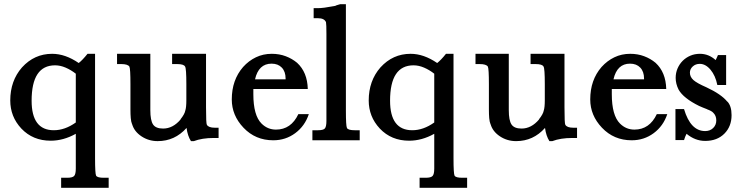

<svg xmlns="http://www.w3.org/2000/svg" viewBox="-20 -670 3548 917"><path d="M434 -413V86Q434 159 439 169Q445 179 475 179H499V227H272V179H301Q326 179 334 170.5Q342 162 342 135V-31Q283 2 222 2Q137 2 82 -56Q55 -85 42 -118.5Q29 -152 29 -190Q29 -284 85 -348Q144 -413 229 -413Q292 -413 356 -369Q374 -383 398 -413ZM342 -318Q319 -336 293.5 -347Q268 -358 243 -358Q131 -358 131 -189Q131 -48 237 -48Q290 -48 342 -85Z M964 -158Q964 -79 968 -74Q976 -60 1006 -60H1024V-11H1001Q945 -11 906 4H892Q876 -21 871 -59Q815 4 733 4Q690 4 655.5 -19Q621 -42 611 -77V-76Q606 -88 604.5 -106Q603 -124 603 -147V-268Q603 -342 598 -352Q590 -364 559 -364H539V-413H698V-144Q698 -95 711 -75.5Q724 -56 759 -56Q806 -56 843 -100H842Q862 -125 865 -142Q870 -157 870 -191V-268Q870 -343 864 -352Q858 -364 826 -364H802V-413H964Z M1190 -245V-220Q1190 -119 1229 -80Q1258 -51 1298 -51Q1370 -51 1405 -125H1455Q1436 -68 1390 -34Q1344 0 1285 0Q1200 0 1143 -60Q1087 -119 1087 -195Q1087 -288 1141 -350Q1168 -380 1202.5 -396.5Q1237 -413 1278 -413Q1314 -413 1344.5 -401.5Q1375 -390 1399 -370Q1448 -325 1450 -245ZM1344 -291V-295Q1344 -328 1326 -347Q1308 -366 1277 -366Q1215 -366 1198 -291Z M1632 -141Q1632 -69 1637 -59Q1642 -48 1674 -48H1698V0H1472V-48H1499Q1524 -48 1531.5 -56.5Q1539 -65 1539 -93V-508Q1539 -554 1537 -564Q1529 -583 1499 -583H1478V-631H1497Q1511 -631 1530.5 -633.5Q1550 -636 1576 -641L1586 -643H1582Q1587 -645 1593 -646.5Q1599 -648 1605 -650H1632Z M2146 -413V86Q2146 159 2151 169Q2157 179 2187 179H2211V227H1984V179H2013Q2038 179 2046 170.5Q2054 162 2054 135V-31Q1995 2 1934 2Q1849 2 1794 -56Q1767 -85 1754 -118.5Q1741 -152 1741 -190Q1741 -284 1797 -348Q1856 -413 1941 -413Q2004 -413 2068 -369Q2086 -383 2110 -413ZM2054 -318Q2031 -336 2005.5 -347Q1980 -358 1955 -358Q1843 -358 1843 -189Q1843 -48 1949 -48Q2002 -48 2054 -85Z M2676 -158Q2676 -79 2680 -74Q2688 -60 2718 -60H2736V-11H2713Q2657 -11 2618 4H2604Q2588 -21 2583 -59Q2527 4 2445 4Q2402 4 2367.5 -19Q2333 -42 2323 -77V-76Q2318 -88 2316.5 -106Q2315 -124 2315 -147V-268Q2315 -342 2310 -352Q2302 -364 2271 -364H2251V-413H2410V-144Q2410 -95 2423 -75.5Q2436 -56 2471 -56Q2518 -56 2555 -100H2554Q2574 -125 2577 -142Q2582 -157 2582 -191V-268Q2582 -343 2576 -352Q2570 -364 2538 -364H2514V-413H2676Z M2902 -245V-220Q2902 -119 2941 -80Q2970 -51 3010 -51Q3082 -51 3117 -125H3167Q3148 -68 3102 -34Q3056 0 2997 0Q2912 0 2855 -60Q2799 -119 2799 -195Q2799 -288 2853 -350Q2880 -380 2914.5 -396.5Q2949 -413 2990 -413Q3026 -413 3056.5 -401.5Q3087 -390 3111 -370Q3160 -325 3162 -245ZM3056 -291V-295Q3056 -328 3038 -347Q3020 -366 2989 -366Q2927 -366 2910 -291Z M3206 -149H3247Q3278 -44 3348 -44Q3371 -44 3386 -58.5Q3401 -73 3401 -95Q3401 -118 3386 -132Q3379 -140 3357 -148H3358Q3346 -153 3336.5 -156.5Q3327 -160 3319 -164Q3244 -201 3221 -242Q3207 -270 3207 -298Q3207 -322 3216 -343Q3225 -364 3240.5 -379.5Q3256 -395 3277 -404Q3298 -413 3323 -413Q3365 -413 3398 -383Q3401 -388 3403 -393.5Q3405 -399 3409 -407H3448V-264H3406Q3397 -309 3373.5 -337Q3350 -365 3322 -365Q3302 -365 3288.5 -352.5Q3275 -340 3275 -323Q3275 -303 3291.5 -288Q3308 -273 3354 -253Q3425 -220 3454 -184L3453 -186Q3474 -165 3474 -120Q3474 -66 3439.5 -31.5Q3405 3 3348 3Q3300 3 3259 -31Q3252 -18 3247 -1H3206Z"/></svg>

Font: New Athena Unicode
Style: Bold
Weight: 700
Designer: J. Rusten 1997; rev. by R. Hancock 2001, 2002, rev. by D. Mastronarde 2002-2021
Foundry: Society for Classical Studies (formerly American Philological Association)
Version: Version 5.008